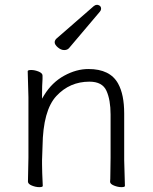

<svg xmlns="http://www.w3.org/2000/svg" viewBox="-20 -764 628 790"><path d="M379 -744Q380 -744 382 -744Q396 -741 396 -728Q396 -722 391 -716L264 -566Q257 -558 244 -558Q231 -558 218 -569Q205 -580 205 -590Q205 -597 211 -604L366 -739Q372 -744 379 -744ZM491 -105 494 1Q494 6 479.5 6Q465 6 449 -0.5Q433 -7 433 -16V-17Q434 -25 434 -44L435 -115V-293Q435 -353 418 -390.5Q401 -428 348 -428Q267 -428 212 -369Q157 -310 155 -162Q154 -129 153 -105V-89Q153 -59 156 1Q156 6 141.5 6Q127 6 111 -0.5Q95 -7 95 -17L97 -115V-364L94 -471Q94 -476 108.5 -476Q123 -476 139 -469.5Q155 -463 155 -453V-439Q153 -411 153 -376V-358L162 -373Q194 -425 244 -452.5Q294 -480 344 -480Q433 -480 466 -420Q491 -375 491 -297ZM155 -439Z"/></svg>

Font: ToneOZ-Pinyin-WenKai-Light
Style: Light
Weight: 300
Designer: Fontworks Inc.
Foundry: ToneOZ
Version: Version 0.240331